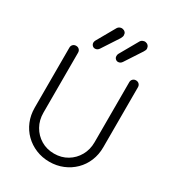

<svg xmlns="http://www.w3.org/2000/svg" viewBox="-225 -1079 1109 1222"><g transform="rotate(30 329.5 -468.5)"><path d="M330 15Q277 15 231 -4Q185 -23 150.5 -57Q116 -91 97 -137Q78 -183 78 -237V-678Q78 -692 87 -701Q96 -710 110 -710Q124 -710 133 -701Q142 -692 142 -678V-237Q142 -183 166.5 -139.5Q191 -96 233.5 -70.5Q276 -45 330 -45Q384 -45 426.5 -70.5Q469 -96 493.5 -139.5Q518 -183 518 -237V-678Q518 -692 527 -701Q536 -710 550 -710Q564 -710 573 -701Q582 -692 582 -678V-237Q582 -183 563 -137Q544 -91 509.5 -57Q475 -23 429 -4Q383 15 330 15ZM393 -754Q382 -753 373 -761Q364 -769 364 -781Q363 -791 368 -800L443 -932Q449 -944 461 -949Q473 -954 483 -951Q494 -949 501 -941Q508 -933 509 -921Q510 -915 507.5 -908.5Q505 -902 500 -894L419 -770Q409 -755 393 -754ZM224 -754Q212 -753 203.5 -761Q195 -769 194 -781Q194 -791 199 -800L274 -932Q280 -944 291.5 -949Q303 -954 314 -951Q325 -949 332 -941Q339 -933 339 -921Q340 -915 337.5 -908.5Q335 -902 331 -894L250 -770Q240 -755 224 -754Z"/></g></svg>

Font: National Park Light
Style: Regular
Weight: 300
Designer: Andrea Herstowski, Ben Hoepner
Version: Version 1.009